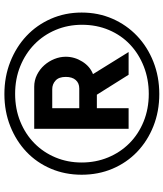

<svg xmlns="http://www.w3.org/2000/svg" viewBox="46 -802 762 895"><g transform="rotate(-90 427.5 -354.0)"><path d="M437 7Q356 7 287 -20.5Q218 -48 167.5 -96.5Q117 -145 89 -211Q61 -277 61 -355Q61 -432 89 -498Q117 -564 167.5 -612Q218 -660 287 -687.5Q356 -715 437 -715Q518 -715 587.5 -687.5Q657 -660 708 -612Q759 -564 788 -498Q817 -432 817 -355Q817 -277 788 -211Q759 -145 708 -96.5Q657 -48 587.5 -20.5Q518 7 437 7ZM438 -42Q506 -42 565 -65Q624 -88 667.5 -129Q711 -170 735.5 -227.5Q760 -285 760 -353Q760 -419 736 -476Q712 -533 669 -575Q626 -617 567 -641Q508 -665 438 -665Q368 -665 309 -641Q250 -617 207.5 -575Q165 -533 141.5 -476.5Q118 -420 118 -355Q118 -289 141.5 -232Q165 -175 207.5 -132.5Q250 -90 309 -66Q368 -42 438 -42ZM275 -576H471Q501 -576 527 -563Q553 -550 571.5 -529Q590 -508 600.5 -482Q611 -456 611 -429Q611 -388 588.5 -352Q566 -316 530 -302L633 -136H527L434 -284H371V-136H275ZM463 -366Q488 -366 502.5 -382.5Q517 -399 517 -429Q517 -461 500 -476.5Q483 -492 460 -492H371V-366Z"/></g></svg>

Font: PTCRaleway
Style: Bold Italic
Weight: 700
Italic angle: -12°
Designer: Matt McInerney, Pablo Impallari, Rodrigo Fuenzalida
Foundry: Matt McInerney, Pablo Impallari, Rodrigo Fuenzalida
Version: Version 3.000g; ttfautohint (v1.5) -l 8 -r 28 -G 28 -x 14 -D